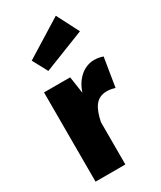

<svg xmlns="http://www.w3.org/2000/svg" viewBox="-211 -919 834 993"><g transform="rotate(-30 205.5 -423.0)"><path d="M370 -714 302 -846 78 -707 126 -618ZM358 -549C298 -549 244 -503 222 -432L207 -533H51V0H229V-253C245 -328 270 -376 334 -376C352 -376 366 -373 383 -368L411 -540C393 -546 378 -549 358 -549Z"/></g></svg>

Font: Fira Sans ExtraBold
Style: Regular
Weight: 800
Designer: bBox Type GmbH & Carrois Corporate GbR & Edenspiekermann AG
Foundry: bBox Type GmbH & Carrois Corporate GbR & Edenspiekermann AG
Version: Version 4.300;PS 004.300;hotconv 1.0.88;makeotf.lib2.5.64775